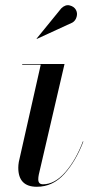

<svg xmlns="http://www.w3.org/2000/svg" viewBox="-20 -705 360 735"><path d="M257 -618.5 121 -556 120 -557 214.5 -673Q230.5 -688.5 247 -684.2Q263.5 -680 270.5 -667.5Q277.5 -655 273.2 -640.2Q269 -625.5 257 -618.5ZM299 -163Q270.5 -88 226.2 -39Q182 10 121 10Q50 10 50 -63Q50 -73 52 -85L136 -457.5H65V-460H227L128.5 -36.5Q127.5 -32 127 -27.2Q126.5 -22.5 126.5 -18.5Q126.5 0.5 144.5 0.5Q189.5 0.5 230 -46Q270.5 -92.5 297.5 -164Z"/></svg>

Font: Bodoni* 72pt
Style: Italic
Weight: 400
Italic angle: -13°
Version: Version 2.3